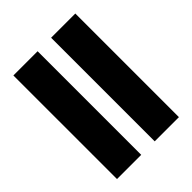

<svg xmlns="http://www.w3.org/2000/svg" viewBox="-54 -626 684 684"><g transform="rotate(45 287.5 -284.0)"><path d="M28 -128H550V-250H28ZM28 -318H550V-440H28Z"/></g></svg>

Font: Charger Sport
Style: UltExt
Weight: 1000
Designer: Jasper
Foundry: Cannot Into Space Fonts
Version: Version 1.1